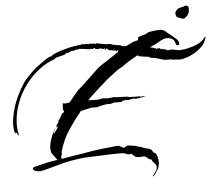

<svg xmlns="http://www.w3.org/2000/svg" viewBox="-95 -802 1166 1011"><g transform="rotate(-5 488.0 -296.0)"><path d="M670 144 677 137Q681 129 687 122Q693 115 695 108Q696 105 696.5 102.5Q697 100 697 98Q697 87 690 80Q683 73 678 66Q676 64 675 61Q674 58 672 55L656 51L658 47H657Q652 47 648.5 42Q645 37 641 40Q641 37 642 36Q633 35 625.5 36Q618 37 610 37Q606 37 602 36.5Q598 36 594 35Q588 33 581.5 26.5Q575 20 571 16Q568 17 565.5 17.5Q563 18 560 18Q550 18 542 14Q534 10 526 9Q501 8 461.5 9.5Q422 11 382 12.5Q342 14 316 15L289 19Q244 25 215.5 32Q187 39 160 47Q133 55 91 65Q71 67 58.5 61.5Q46 56 46 49Q46 42 61 39Q65 38 83 33.5Q101 29 120.5 24.5Q140 20 148 19L181 14Q179 12 178 12Q174 9 172 5Q170 1 167 -3Q157 -17 152 -24Q147 -31 147 -49Q147 -68 154 -90.5Q161 -113 169 -129Q171 -133 175.5 -140.5Q180 -148 180 -151H182Q180 -144 176 -138.5Q172 -133 172 -125H173V-126Q177 -129 187 -143Q197 -157 197 -161L196 -162H194Q194 -158 191 -155Q189 -159 189 -161Q189 -168 194.5 -173.5Q200 -179 202 -184V-191Q209 -196 214 -207.5Q219 -219 225 -226Q227 -229 231 -230.5Q235 -232 237 -236L231 -248L233 -282Q236 -281 237 -279.5Q238 -278 242 -278Q244 -278 251.5 -279Q259 -280 269 -281Q283 -297 295.5 -313.5Q308 -330 323 -345Q327 -349 331.5 -352Q336 -355 340 -359L379 -396Q398 -413 416 -431.5Q434 -450 454 -463Q459 -467 464.5 -470Q470 -473 474 -476L548 -525H547V-529H549L550 -530L542 -534L540 -528Q538 -529 534 -533Q527 -534 521 -534.5Q515 -535 508 -538Q506 -536 505 -536Q500 -536 496 -541.5Q492 -547 488 -548Q484 -540 479 -542L480 -550H477L476 -544Q474 -546 472 -546L467 -550L465 -547H459L460 -554H459V-553Q454 -549 447 -549H442Q436 -549 428 -551L427 -556Q426 -555 422 -555L421 -556L419 -551Q412 -553 408.5 -552.5Q405 -552 395 -552Q388 -552 380 -554Q372 -556 364 -556Q359 -556 354.5 -557Q350 -558 345 -559Q342 -555 337 -555Q334 -555 326 -557L325 -553H323Q319 -553 305 -550.5Q291 -548 290 -544Q286 -544 282.5 -543Q279 -542 275 -543Q271 -536 256 -532Q241 -528 227 -525Q213 -522 212 -516Q171 -503 130 -472.5Q89 -442 55.5 -397.5Q22 -353 2 -298Q-18 -243 -18 -181Q-18 -168 -15 -154.5Q-12 -141 -12 -135Q-12 -132 -14 -132Q-18 -135 -19 -141Q-20 -147 -24 -147L-27 -144Q-34 -150 -35.5 -163.5Q-37 -177 -37 -187Q-36 -225 -25 -265.5Q-14 -306 4 -343Q22 -380 41 -408Q50 -421 60 -431Q70 -441 80 -452Q82 -454 88.5 -460Q95 -466 101.5 -472Q108 -478 108 -479Q117 -484 134 -497Q151 -510 169 -521.5Q187 -533 197 -532V-533Q200 -539 218.5 -546.5Q237 -554 261 -561Q285 -568 305 -572Q325 -576 332 -575V-576Q334 -578 340 -578Q342 -578 345 -578Q348 -578 350 -577Q356 -581 360 -581Q363 -581 366.5 -580.5Q370 -580 374 -580Q376 -581 379 -581Q384 -581 388.5 -580Q393 -579 397 -578Q399 -581 402 -581Q404 -581 407.5 -580Q411 -579 412 -578Q414 -580 417 -580H419Q423 -580 427 -578.5Q431 -577 435 -576L436 -580Q452 -577 470.5 -573Q489 -569 505 -570Q507 -570 514 -568Q521 -566 521 -563Q521 -563 522 -564Q523 -565 524 -565Q527 -564 535.5 -562.5Q544 -561 544 -559Q544 -559 545.5 -559.5Q547 -560 548 -560H550Q557 -560 564 -556.5Q571 -553 578 -551L581 -554Q583 -553 585 -552Q587 -551 590 -550Q607 -559 623 -566.5Q639 -574 645 -574Q650 -574 655 -577Q660 -580 658 -584Q655 -591 665.5 -595Q676 -599 689 -602Q702 -605 705 -608Q710 -613 723 -615.5Q736 -618 751 -619.5Q766 -621 775 -621Q787 -621 795 -617Q803 -613 811 -605Q819 -598 833.5 -587Q848 -576 860 -564Q872 -552 872 -541Q872 -532 862 -532Q854 -532 851 -548Q843 -574 807 -574Q795 -574 778.5 -565.5Q762 -557 748 -548.5Q734 -540 727 -540L725 -537Q720 -537 718 -536Q719 -532 721.5 -532Q724 -532 726 -532H729L730 -527Q730 -527 730 -527.5Q730 -528 731 -527V-532Q733 -531 735 -529Q737 -527 739 -526Q739 -527 739.5 -527Q740 -527 740 -527Q741 -527 741 -527.5Q741 -528 742 -528Q745 -528 746.5 -525.5Q748 -523 751 -522V-521L752 -523L759 -525Q763 -524 764.5 -524.5Q766 -525 770 -524V-519H779Q786 -519 789.5 -517.5Q793 -516 800 -514Q806 -513 806.5 -511Q807 -509 809 -508V-509Q814 -512 820 -512Q832 -513 843.5 -510Q855 -507 867 -505Q869 -507 872.5 -506Q876 -505 879 -506Q895 -507 917.5 -512Q940 -517 962 -526.5Q984 -536 997 -549Q1001 -553 1004.5 -558.5Q1008 -564 1013 -564Q1007 -532 980.5 -508Q954 -484 923 -471Q892 -458 870 -456Q866 -456 860.5 -456.5Q855 -457 850 -458H843Q838 -458 832.5 -458.5Q827 -459 822 -460Q822 -460 821 -460.5Q820 -461 820 -462H818Q817 -461 813 -461Q788 -459 763.5 -468Q739 -477 713 -479L712 -480H711Q710 -483 705.5 -484.5Q701 -486 699 -486H695Q694 -486 682.5 -487.5Q671 -489 661 -491Q651 -493 651 -496L646 -497Q630 -488 614 -479Q598 -470 582 -459Q578 -457 574.5 -453.5Q571 -450 566 -447L541 -433Q540 -433 530.5 -426Q521 -419 512.5 -412Q504 -405 504 -405Q498 -402 478.5 -385.5Q459 -369 435.5 -348Q412 -327 393 -309Q374 -291 369 -284L419 -283Q423 -283 432 -285.5Q441 -288 445 -288Q448 -288 458 -287Q468 -286 471 -286H476Q479 -286 489.5 -287.5Q500 -289 504 -289Q506 -289 514 -288Q522 -287 527 -287Q538 -287 552.5 -286.5Q567 -286 578 -285Q580 -285 581 -283.5Q582 -282 586 -282Q589 -282 599.5 -282Q610 -282 620.5 -281.5Q631 -281 633 -281Q638 -281 642 -283Q642 -281 645 -278Q649 -280 654.5 -280.5Q660 -281 665 -282Q665 -282 666 -281Q667 -280 667 -279Q655 -276 638 -273Q621 -270 618 -270Q615 -270 614 -271.5Q613 -273 610 -273Q607 -273 599 -271Q591 -269 584 -269Q582 -268 582 -266Q580 -266 577.5 -267.5Q575 -269 572 -269Q570 -269 562 -268Q554 -267 546 -265Q544 -265 544 -260Q534 -260 519 -260.5Q504 -261 504 -261L493 -258Q493 -258 489 -257Q485 -256 482 -254Q480 -254 477 -255Q474 -256 471 -256Q468 -256 451 -253.5Q434 -251 426 -249Q423 -248 419.5 -246Q416 -244 412 -244H380L324 -231Q286 -184 255.5 -138.5Q225 -93 206 -31Q204 -24 205 -16Q206 -8 199 -1Q203 5 201 11L272 -1Q283 -3 294.5 -4.5Q306 -6 317 -8Q337 -12 366.5 -16.5Q396 -21 425.5 -24.5Q455 -28 472 -29Q478 -30 492.5 -31.5Q507 -33 509 -31L532 -19H533Q538 -19 543.5 -24Q549 -29 554 -29Q562 -28 569.5 -27.5Q577 -27 584 -25Q589 -24 595.5 -23.5Q602 -23 605 -19Q610 -19 622.5 -15.5Q635 -12 637 -9L669 -1Q672 0 674 2.5Q676 5 679 6L686 19L688 21Q695 19 701 30.5Q707 42 707 47V54L708 53Q709 54 709 58Q709 62 709.5 66Q710 70 710 74Q710 81 707 92L703 106Q699 112 690.5 125Q682 138 677 143ZM909 -669H906Q897 -669 895 -671Q892 -672 886.5 -674.5Q881 -677 876 -678Q868 -680 865 -697V-699Q865 -710 873 -716Q878 -724 891 -727.5Q904 -731 909 -731Q916 -736 922 -736Q937 -736 937 -723Q938 -702 932 -691Q926 -680 909 -669Z"/></g></svg>

Font: Cherish
Style: Regular
Weight: 400
Designer: Robert E. Leuschke
Foundry: Robert E. Leuschke
Version: Version 1.005